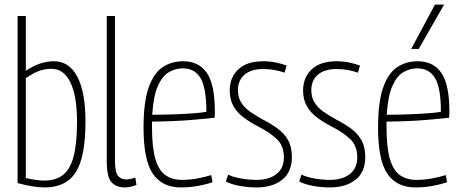

<svg xmlns="http://www.w3.org/2000/svg" viewBox="-20 -810 2015 840"><path d="M57 -9V-740H93V-500Q154 -542 216 -542Q283 -542 318.5 -474Q354 -406 354 -279Q354 -123 311.5 -56.5Q269 10 176 10Q127 10 57 -9ZM93 -31Q142 -20 173 -20Q224 -20 255.5 -44.5Q287 -69 302 -125.5Q317 -182 317 -277Q317 -390 288 -449.5Q259 -509 206 -509Q177 -509 151.5 -500Q126 -491 93 -468Z M483 -740V-109Q483 -56 496.5 -40.5Q510 -25 531 -25Q549 -25 572 -33L577 -1Q551 10 526 10Q489 10 468 -12.5Q447 -35 447 -107V-740Z M771 10Q690 10 649 -49.5Q608 -109 608 -251Q608 -364 630.5 -427.5Q653 -491 692 -516.5Q731 -542 781 -542Q850 -542 885 -491Q920 -440 920 -322Q920 -317 919.5 -308Q919 -299 919 -295Q887 -291 815 -285Q743 -279 645 -278Q645 -266 645 -255Q645 -166 659.5 -115.5Q674 -65 703.5 -44Q733 -23 776 -23Q809 -23 842.5 -29Q876 -35 904 -44L910 -13Q882 -3 845.5 3.5Q809 10 771 10ZM646 -308Q699 -308 748.5 -310Q798 -312 834.5 -315Q871 -318 883 -321Q883 -425 857.5 -468Q832 -511 779 -511Q749 -511 720 -495Q691 -479 671 -434.5Q651 -390 646 -308Z M968 -16 978 -46Q1001 -35 1035.5 -29Q1070 -23 1102 -23Q1157 -23 1189.5 -48.5Q1222 -74 1222 -122Q1222 -172 1191 -201.5Q1160 -231 1107 -258Q1074 -275 1046 -296Q1018 -317 1001.5 -345.5Q985 -374 985 -414Q985 -471 1022.5 -506.5Q1060 -542 1132 -542Q1160 -542 1187 -536.5Q1214 -531 1234 -523L1225 -492Q1206 -499 1182 -503.5Q1158 -508 1132 -508Q1078 -508 1049.5 -483Q1021 -458 1021 -416Q1021 -383 1036 -360Q1051 -337 1076 -320Q1101 -303 1130 -287Q1167 -268 1195.5 -247Q1224 -226 1240.5 -196.5Q1257 -167 1257 -123Q1257 -57 1214.5 -23.5Q1172 10 1102 10Q1066 10 1029.5 3.5Q993 -3 968 -16Z M1289 -16 1299 -46Q1322 -35 1356.5 -29Q1391 -23 1423 -23Q1478 -23 1510.5 -48.5Q1543 -74 1543 -122Q1543 -172 1512 -201.5Q1481 -231 1428 -258Q1395 -275 1367 -296Q1339 -317 1322.5 -345.5Q1306 -374 1306 -414Q1306 -471 1343.5 -506.5Q1381 -542 1453 -542Q1481 -542 1508 -536.5Q1535 -531 1555 -523L1546 -492Q1527 -499 1503 -503.5Q1479 -508 1453 -508Q1399 -508 1370.5 -483Q1342 -458 1342 -416Q1342 -383 1357 -360Q1372 -337 1397 -320Q1422 -303 1451 -287Q1488 -268 1516.5 -247Q1545 -226 1561.5 -196.5Q1578 -167 1578 -123Q1578 -57 1535.5 -23.5Q1493 10 1423 10Q1387 10 1350.5 3.5Q1314 -3 1289 -16Z M1797 10Q1716 10 1675 -49.5Q1634 -109 1634 -251Q1634 -364 1656.5 -427.5Q1679 -491 1718 -516.5Q1757 -542 1807 -542Q1876 -542 1911 -491Q1946 -440 1946 -322Q1946 -317 1945.5 -308Q1945 -299 1945 -295Q1913 -291 1841 -285Q1769 -279 1671 -278Q1671 -266 1671 -255Q1671 -166 1685.5 -115.5Q1700 -65 1729.5 -44Q1759 -23 1802 -23Q1835 -23 1868.5 -29Q1902 -35 1930 -44L1936 -13Q1908 -3 1871.5 3.5Q1835 10 1797 10ZM1672 -308Q1725 -308 1774.5 -310Q1824 -312 1860.5 -315Q1897 -318 1909 -321Q1909 -425 1883.5 -468Q1858 -511 1805 -511Q1775 -511 1746 -495Q1717 -479 1697 -434.5Q1677 -390 1672 -308ZM1779 -596 1883 -790H1923L1812 -596Z"/></svg>

Font: Georama SemiCondensed ExtraLight
Style: Regular
Weight: 200
Width: 4
Designer: Jean-Baptiste Levee
Foundry: Production Type
Version: Version 1.000